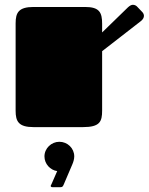

<svg xmlns="http://www.w3.org/2000/svg" viewBox="-20 -529 619 799"><path d="M45 -68C45 -23 58 0 120 0H325C396 0 405 -23 405 -69V-316L566 -441C575 -448 579 -456 579 -463C579 -469 576 -475 572 -479L550 -502C546 -506 540 -509 533 -509C527 -509 521 -506 513 -499L405 -394V-430C405 -477 394 -500 334 -500H120C58 -500 45 -477 45 -432ZM165 122C165 153 189 179 218 183L194 238C192 241 191 243 191 245C191 248 194 250 199 250H231C241 250 242 246 246 237L281 155C285 146 289 133 289 122C289 88 261 61 227 61C194 61 165 88 165 122Z"/></svg>

Font: Fascinate
Style: Regular
Weight: 900
Designer: Astigmatic (AOETI)
Foundry: Astigmatic (AOETI)
Version: Version 1.000